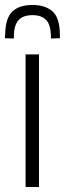

<svg xmlns="http://www.w3.org/2000/svg" viewBox="-57 -753 261 773"><path d="M46 0V-534H100V0ZM74 -733Q124 -733 153.5 -708Q183 -683 184 -616Q184 -607 184 -599L148 -598Q148 -601 148 -604Q148 -607 148 -610Q147 -654 128.5 -673Q110 -692 74 -692Q37 -692 18.5 -673Q0 -654 -1 -610Q-1 -604 -1 -598L-37 -599Q-37 -604 -37 -608Q-37 -612 -36 -616Q-35 -680 -7.5 -706.5Q20 -733 74 -733Z"/></svg>

Font: Georama Condensed Light
Style: Regular
Weight: 300
Width: 3
Designer: Jean-Baptiste Levee
Foundry: Production Type
Version: Version 1.000